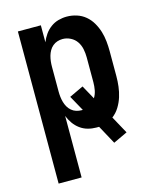

<svg xmlns="http://www.w3.org/2000/svg" viewBox="-112 -605 724 896"><g transform="rotate(-15 250.0 -156.5)"><path d="M59 215V-520H170V-438Q178 -458 190 -475Q202 -492 219 -504.5Q236 -517 256 -522.5Q276 -528 297 -528Q321 -528 344.5 -520.5Q368 -513 386.5 -497.5Q405 -482 417.5 -460.5Q430 -439 437 -416Q444 -393 446.5 -368.5Q449 -344 449 -320V-200Q449 -175 446 -150Q443 -125 435.5 -101Q428 -77 414.5 -55Q401 -33 381 -18L427 66L359 98L310 8Q306 8 303 8Q300 8 297 8Q276 8 256 2.5Q236 -3 219 -15.5Q202 -28 190 -45Q178 -62 170 -82V215ZM251 -88Q252 -88 253.5 -88Q255 -88 257 -88L216 -162L284 -194L321 -127Q331 -143 334.5 -162Q338 -181 338 -200V-320Q338 -340 334 -360Q330 -380 319 -396.5Q308 -413 289.5 -422.5Q271 -432 251 -432Q238 -432 225.5 -428Q213 -424 203 -415.5Q193 -407 186.5 -395.5Q180 -384 176.5 -371.5Q173 -359 171.5 -346Q170 -333 170 -320V-200Q170 -187 171.5 -174Q173 -161 176.5 -148.5Q180 -136 186.5 -124.5Q193 -113 203 -104.5Q213 -96 225.5 -92Q238 -88 251 -88Z"/></g></svg>

Font: Iosevka SS04
Style: Bold
Weight: 700
Monospace: yes
Designer: Belleve Invis
Foundry: Belleve Invis
Version: Version 19.0.0; ttfautohint (v1.8.4)